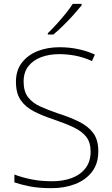

<svg xmlns="http://www.w3.org/2000/svg" viewBox="-20 -970 584 1000"><path d="M492 -182Q492 -118 459.5 -75.5Q427 -33 372 -11.5Q317 10 249 10Q182 10 136.5 1Q91 -8 55 -20V-61Q94 -46 143 -36Q192 -26 252 -26Q308 -26 353 -42.5Q398 -59 425 -93.5Q452 -128 452 -181Q452 -228 429.5 -257Q407 -286 364 -306.5Q321 -327 259 -348Q201 -367 156.5 -390Q112 -413 87.5 -449Q63 -485 63 -544Q63 -603 93.5 -643Q124 -683 175 -703.5Q226 -724 290 -724Q389 -724 474 -686L459 -652Q415 -672 372.5 -680Q330 -688 288 -688Q237 -688 195 -672.5Q153 -657 128 -625.5Q103 -594 103 -545Q103 -494 126 -464Q149 -434 189.5 -415.5Q230 -397 283 -379Q346 -359 393 -335.5Q440 -312 466 -276.5Q492 -241 492 -182ZM405 -942Q388 -921 363.5 -893.5Q339 -866 311 -838.5Q283 -811 258 -790H229V-797Q250 -817 275 -844.5Q300 -872 322.5 -900Q345 -928 359 -950H405Z"/></svg>

Font: Noto Sans Khmer UI ExtraLight
Style: Regular
Weight: 200
Designer: Danh Hong and the Monotype Design Team
Foundry: Monotype Imaging Inc.
Version: Version 2.002; ttfautohint (v1.8.4.7-5d5b)